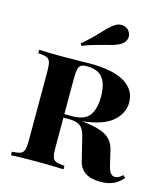

<svg xmlns="http://www.w3.org/2000/svg" viewBox="-126 -958 933 1069"><g transform="rotate(15 340.5 -423.0)"><path d="M681 -42Q657 -14 627 0Q597 14 552 14Q495 14 464 -8Q433 -30 424 -67L395 -185Q384 -241 361.5 -259.5Q339 -278 295 -278H262V-106Q262 -68 267.5 -51Q273 -34 288.5 -28Q304 -22 337 -20V0Q280 -3 174 -3Q81 -3 34 0V-20Q68 -22 83 -28Q98 -34 103.5 -51Q109 -68 109 -106V-502Q109 -540 103.5 -557Q98 -574 83 -580Q68 -586 34 -588V-608Q81 -605 168 -605L282 -606Q302 -607 327 -607Q461 -607 527.5 -566.5Q594 -526 594 -454Q594 -392 541 -345Q488 -298 364 -285Q378 -285 393 -282Q465 -274 506.5 -250Q548 -226 561 -174L582 -85Q589 -57 599 -45Q609 -33 624 -33Q645 -33 667 -55ZM262 -502V-298H305Q379 -298 406.5 -336Q434 -374 434 -443Q434 -516 406.5 -552Q379 -588 314 -588Q292 -588 281 -581Q270 -574 266 -556Q262 -538 262 -502ZM441 -860Q457 -860 470.5 -852.5Q484 -845 491 -830Q497 -820 497 -807Q497 -792 488 -778.5Q479 -765 463 -756Q448 -748 428 -741.5Q408 -735 385 -730Q378 -728 340.5 -718Q303 -708 255 -690L248 -702Q297 -743 347 -797Q369 -820 382 -831.5Q395 -843 410 -852Q424 -860 441 -860Z"/></g></svg>

Font: Playfair Display SC
Style: Bold
Weight: 700
Designer: Claus Eggers Sørensen
Foundry: Claus Eggers Sørensen
Version: Version 1.200; ttfautohint (v1.6)